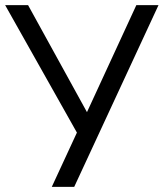

<svg xmlns="http://www.w3.org/2000/svg" viewBox="-20 -725 635 745"><path d="M181 0 287 -229 286 -197 0 -705H89L324 -278H312L509 -705H595L268 0Z"/></svg>

Font: Nunito Sans 10pt SemiCondensed
Style: Regular
Weight: 400
Width: 4
Designer: Vernon Adams
Foundry: Vernon Adams
Version: Version 3.101;gftools[0.9.27]